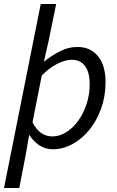

<svg xmlns="http://www.w3.org/2000/svg" viewBox="-30 -732 585 957"><path d="M234 12Q196 12 166.5 -7.5Q137 -27 117 -58H115L97 46L66 205H-10L173 -712H250L211 -522L189 -426H191Q227 -455 269 -476.5Q311 -498 356 -498Q420 -498 458 -452.5Q496 -407 496 -322Q496 -252 474 -191Q452 -130 415.5 -85Q379 -40 331.5 -14Q284 12 234 12ZM328 -434Q294 -434 253.5 -413Q213 -392 178 -355L132 -122Q152 -84 177 -68Q202 -52 231 -52Q267 -52 301 -73.5Q335 -95 360.5 -131Q386 -167 401.5 -213.5Q417 -260 417 -311Q417 -373 393.5 -403.5Q370 -434 328 -434Z"/></svg>

Font: mr_Source Sans Pro
Style: Italic
Weight: 400
Italic angle: -11°
Designer: Paul D. Hunt
Foundry: Adobe Systems Incorporated
Version: Version 1.036;July 10, 2024;FontCreator 11.5.0.2430 64-bit